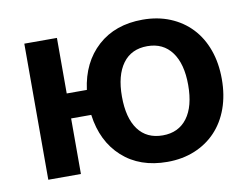

<svg xmlns="http://www.w3.org/2000/svg" viewBox="-65 -638 969 742"><g transform="rotate(-10 419.5 -267.0)"><path d="M70 0V-534H198V-316H277Q291 -422 359.5 -484Q428 -546 536 -546Q595 -546 643.5 -526Q692 -506 726.5 -469.5Q761 -433 779.5 -381.5Q798 -330 798 -267Q798 -204 779.5 -152.5Q761 -101 726.5 -64.5Q692 -28 643.5 -8Q595 12 536 12Q428 12 359.5 -50Q291 -112 277 -218H198V0ZM536 -92Q598 -92 632 -137.5Q666 -183 666 -267Q666 -350 632 -396Q598 -442 536 -442Q473 -442 439.5 -396Q406 -350 406 -267Q406 -183 439.5 -137.5Q473 -92 536 -92Z"/></g></svg>

Font: Geist SemBd
Style: Regular
Weight: 400
Designer: Basement.studio, Andrés Briganti, Mateo Zaragoza
Foundry: Basement.studio, Vercel, Andrés Briganti, Guido Ferreyra, Mateo Zaragoza
Version: Version 1.401